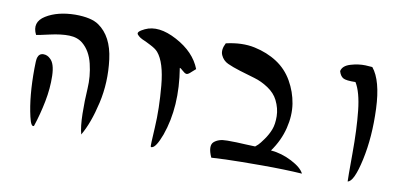

<svg xmlns="http://www.w3.org/2000/svg" viewBox="-55 -894 1725 824"><g transform="rotate(10 808.0 -481.5)"><path d="M216 -732Q286 -732 319 -709Q380 -667 392.5 -568.5Q405 -470 384 -378Q363 -286 330 -230Q321 -263 320 -319Q319 -375 322.5 -428.5Q326 -482 313 -536Q300 -590 265 -619Q242 -638 206.5 -639Q171 -640 122.5 -629Q74 -618 65 -617Q39 -669 89 -700Q139 -731 216 -732ZM111 -541Q128 -541 141 -528Q162 -510 163.5 -456Q165 -402 153.5 -343.5Q142 -285 124 -231Q112 -223 102 -267Q82 -352 83 -475Q83 -509 86 -521Q92 -541 111 -541Z M589 -636Q583 -643 574 -649Q565 -655 553 -661Q541 -667 533 -671Q516 -678 509 -682.5Q502 -687 496 -693.5Q490 -700 496.5 -707Q503 -714 520 -722Q577 -749 658.5 -705.5Q740 -662 767 -592L750 -577Q736 -563 728.5 -564.5Q721 -566 711 -575.5Q701 -585 697 -585Q724 -420 678 -291Q656 -232 638 -229Q635 -228 633 -230Q631 -232 636 -314.5Q641 -397 632 -496.5Q623 -596 589 -636Z M897 -229Q886 -253 885.5 -270Q885 -287 894.5 -295.5Q904 -304 917.5 -308.5Q931 -313 952.5 -313Q974 -313 992.5 -312.5Q1011 -312 1035 -310.5Q1059 -309 1074 -309Q1079 -313 1086 -319.5Q1093 -326 1109 -348.5Q1125 -371 1134 -394.5Q1143 -418 1142.5 -452.5Q1142 -487 1125 -521Q1111 -549 1081 -569Q1051 -589 1019.5 -598Q988 -607 954 -617.5Q920 -628 898.5 -638Q877 -648 867 -670Q857 -692 873 -723Q942 -739 998 -727Q1054 -715 1097 -687Q1140 -659 1166 -613.5Q1192 -568 1200 -517.5Q1208 -467 1194 -410.5Q1180 -354 1144 -304Q1191 -300 1235.5 -277Q1280 -254 1292 -229Q1216 -234 1117.5 -234Q1019 -234 959 -232L898 -229Z M1450 -656Q1409 -655 1396 -662.5Q1383 -670 1377 -691Q1382 -715 1415.5 -725Q1449 -735 1480 -734L1510 -732Q1552 -681 1557 -558.5Q1562 -436 1540 -335Q1518 -234 1491 -230Q1490 -242 1490.5 -350Q1491 -458 1482.5 -537.5Q1474 -617 1450 -656Z"/></g></svg>

Font: HarSinai
Style: Regular
Weight: 400
Version: Version 1.1